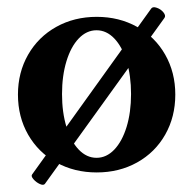

<svg xmlns="http://www.w3.org/2000/svg" viewBox="-20 -472 541 538"><path d="M30.3 -207Q30.3 -269 58.8 -318.8Q87.4 -368.7 137.7 -396.7Q188.1 -424.8 251 -424.8Q313.9 -424.8 364.2 -396.7Q414.6 -368.7 442.9 -318.8Q471.2 -269 471.2 -207Q471.2 -144.5 442.9 -94.7Q414.6 -44.9 364.2 -16.8Q313.9 11.2 251 11.2Q188.1 11.2 137.7 -16.8Q87.4 -44.9 58.8 -94.7Q30.3 -144.5 30.3 -207ZM347.2 -208.6Q347.2 -259.8 334.8 -300.5Q322.3 -341.2 300.3 -364.2Q278.3 -387.2 250.5 -387.2Q222.7 -387.2 200.6 -364.2Q178.6 -341.1 166.2 -300.4Q153.8 -259.6 153.8 -208.4Q153.8 -157.2 166.2 -116.5Q178.6 -75.8 200.6 -52.8Q222.6 -29.8 250.5 -29.8Q278.3 -29.8 300.3 -52.8Q322.3 -75.9 334.8 -116.6Q347.2 -157.3 347.2 -208.6ZM69.8 17.1 403.8 -448.2Q408.2 -454.1 419.4 -450.2Q430.7 -446.3 438 -437.3Q445.3 -428.2 440.9 -421.9L106 43Q102.1 48.3 91.8 43.7Q81.5 39.1 74 30.5Q66.4 22 69.8 17.1Z"/></svg>

Font: Junicode Two Beta VF
Style: Regular
Weight: 400
Designer: Peter S. Baker
Foundry: Briery Creek Software
Version: Version 1.031 beta; ttfautohint (v1.8.1.43-b0c9)